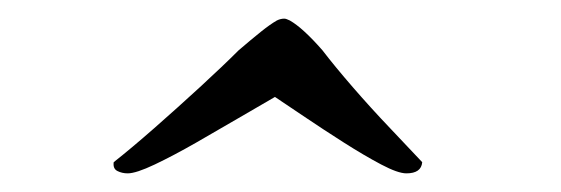

<svg xmlns="http://www.w3.org/2000/svg" viewBox="-20 -530 602 206"><path d="M117 -344Q111 -344 106 -346.5Q101 -349 102 -356Q121 -371 145.5 -392.5Q170 -414 194.5 -436.5Q219 -459 236 -476Q250 -488 260 -496Q270 -504 277 -508Q279 -509 281 -509.5Q283 -510 285 -510Q287 -510 291 -508Q305 -500 326 -476Q339 -459 358.5 -436.5Q378 -414 398.5 -392.5Q419 -371 433 -356Q432 -344 416 -344Q407 -344 389 -353.5Q371 -363 349 -377Q327 -391 307 -404.5Q287 -418 275 -426Q261 -418 238 -404.5Q215 -391 190.5 -377Q166 -363 146 -353.5Q126 -344 117 -344Z"/></svg>

Font: Grechen Fuemen
Style: Regular
Weight: 400
Designer: Robert E. Leuschke
Foundry: Robert E. Leuschke
Version: Version 1.010; ttfautohint (v1.8.3)